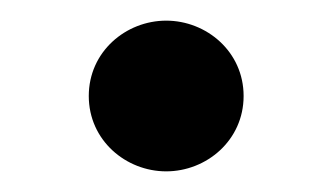

<svg xmlns="http://www.w3.org/2000/svg" viewBox="-20 -155 322 186"><path d="M141 11C102 11 66 -19 66 -62C66 -105 102 -135 141 -135C180 -135 216 -105 216 -62C216 -19 180 11 141 11Z"/></svg>

Font: Ortica Linear
Style: Bold
Weight: 700
Designer: Benedetta Bovani
Foundry: Collletttivo
Version: Version 2.000;Glyphs 3.1.2 (3151)